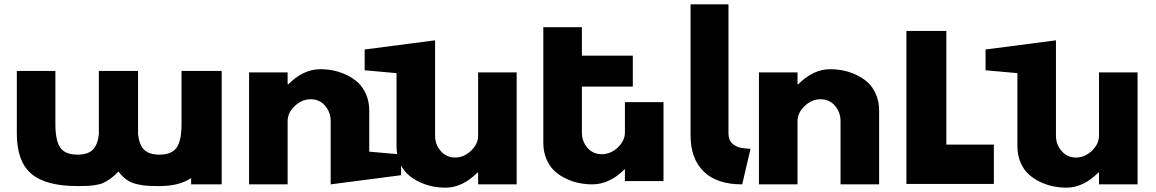

<svg xmlns="http://www.w3.org/2000/svg" viewBox="-20 -845 5297 880"><path d="M57.1 -232.9V-520H233.9V-275.9Q233.9 -199.7 256.6 -168Q279.3 -136.2 335 -136.2Q381.3 -136.2 404.3 -157.7Q427.2 -179.2 433.1 -229V-520H612.8V-229Q618.7 -179.2 641.6 -157.7Q664.6 -136.2 710.9 -136.2Q766.6 -136.2 789.3 -168Q812 -199.7 812 -275.9V-520H996.1V0H856V-28.8Q801.3 7.8 710.9 7.8Q673.8 7.8 653.1 6.3Q632.3 4.9 606.2 -1.2Q580.1 -7.3 560.3 -21.5Q540.5 -35.6 522.9 -59.1Q505.4 -40 487.8 -27.3Q470.2 -14.6 455.3 -7.6Q440.4 -0.5 418.7 2.9Q397 6.3 380.6 7.1Q364.3 7.8 335 7.8Q189.9 7.8 123.5 -48.6Q57.1 -105 57.1 -232.9Z M1121.6 0V-513.2H1298.3V-459H1301.8Q1370.6 -527.8 1447.8 -527.8Q1477.5 -527.8 1507.3 -522Q1537.1 -516.1 1567.4 -502Q1597.7 -487.8 1620.6 -466.8Q1643.6 -445.8 1658 -412.4Q1672.4 -378.9 1672.4 -337.9V-149.9L1818.4 -137.2V-42L1495.6 0V-290Q1495.6 -330.1 1470.2 -360.1Q1444.8 -390.1 1403.8 -390.1Q1363.8 -390.1 1331.1 -359.1Q1298.3 -328.1 1298.3 -290V0Z M1651.4 -522.9V-618.2L1974.1 -660.2V-223.1Q1974.1 -183.1 1999.8 -153.1Q2025.4 -123 2066.4 -123Q2106.4 -123 2138.9 -154.1Q2171.4 -185.1 2171.4 -223.1V-513.2H2348.1V0H2171.4V-54.2H2168.5Q2099.1 15.1 2022.5 15.1Q1992.7 15.1 1962.9 9.3Q1933.1 3.4 1902.8 -10.7Q1872.6 -24.9 1849.4 -45.9Q1826.2 -66.9 1811.8 -100.3Q1797.4 -133.8 1797.4 -174.8V-509.8Z M2470.2 -189.9V-720.2H2647V-589.8H2880.4V-448.2H2647V-237.8Q2647 -197.8 2672.1 -168Q2697.3 -138.2 2738.3 -138.2Q2778.3 -138.2 2811.3 -168.9Q2844.2 -199.7 2844.2 -237.8V-377H3021V-15.1H2844.2V-68.8H2842.3Q2773.4 0 2694.3 0Q2664.6 0 2634.8 -5.9Q2605 -11.7 2575 -25.9Q2544.9 -40 2522 -61Q2499 -82 2484.6 -115.5Q2470.2 -148.9 2470.2 -189.9Z M3145 -225.1V-825.2H3318.8V-233.9Q3318.8 -218.3 3323.5 -206.3Q3328.1 -194.3 3336.7 -187Q3345.2 -179.7 3354.5 -174.8Q3363.8 -169.9 3376.7 -167.5Q3389.6 -165 3398.7 -164.3Q3407.7 -163.6 3419.9 -163.1L3381.8 0Q3264.6 0 3204.8 -59.3Q3145 -118.7 3145 -225.1Z M3458.5 0V-513.2H3635.3V-459H3638.7Q3707.5 -527.8 3784.7 -527.8Q3814.5 -527.8 3844.2 -522Q3874 -516.1 3904.3 -502Q3934.6 -487.8 3957.5 -466.8Q3980.5 -445.8 3994.9 -412.4Q4009.3 -378.9 4009.3 -337.9V0H3832.5V-290Q3832.5 -330.1 3807.1 -360.1Q3781.7 -390.1 3740.7 -390.1Q3700.7 -390.1 3668 -359.1Q3635.3 -328.1 3635.3 -290V0Z M4134.3 -2V-703.1H4317.4V-182.1H4535.2V-2Z M4497.1 -522.9V-618.2L4819.8 -660.2V-223.1Q4819.8 -183.1 4845.5 -153.1Q4871.1 -123 4912.1 -123Q4952.1 -123 4984.6 -154.1Q5017.1 -185.1 5017.1 -223.1V-513.2H5193.8V0H5017.1V-54.2H5014.2Q4944.8 15.1 4868.2 15.1Q4838.4 15.1 4808.6 9.3Q4778.8 3.4 4748.5 -10.7Q4718.3 -24.9 4695.1 -45.9Q4671.9 -66.9 4657.5 -100.3Q4643.1 -133.8 4643.1 -174.8V-509.8Z"/></svg>

Font: Hussar Preview
Style: Bold
Weight: 700
Foundry: Cannot Into Space Fonts, PlusOne Fonts
Version: Version 2.29RC2 "Millennial"